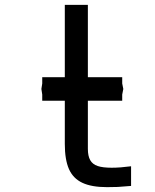

<svg xmlns="http://www.w3.org/2000/svg" viewBox="-20 -756 640 791"><path d="M247 -163V-341H154V-366.5L150.5 -389.5L154 -412V-438H247V-736H342V-438H483.5V-412L488 -389.5L483.5 -366.5V-341H342V-143Q342 -113 351.8 -96Q361.5 -79 382.5 -72Q403.5 -65 440 -65Q475 -65 520 -71V10L506.5 11Q478.5 13.5 464.8 14.2Q451 15 421 15Q357.5 15 319.5 -2.8Q281.5 -20.5 264.2 -59.2Q247 -98 247 -163Z"/></svg>

Font: JuliaMono
Style: Bold
Weight: 700
Monospace: yes
Designer: cormullion
Foundry: corm
Version: Version 0.055; ttfautohint (v1.8.4)